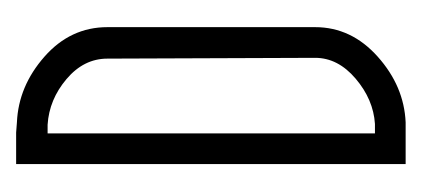

<svg xmlns="http://www.w3.org/2000/svg" viewBox="-166 -366 535 244"><g transform="rotate(-90 102.0 -244.5)"><path d="M150 -112 149 -376Q149 -406 123 -428Q97 -450 65 -452H54V-36H66Q97 -38 123.5 -60.5Q150 -83 150 -112ZM68 -491Q114 -489 151.5 -456Q189 -423 189 -376V-112Q189 -66 151.5 -32.5Q114 1 68 3H54H15V-492H55Q56 -492 61.5 -491.5Q67 -491 68 -491Z"/></g></svg>

Font: RIT Chingam
Style: Regular
Weight: 400
Version: Version 1.2.1